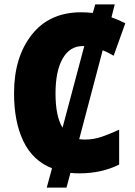

<svg xmlns="http://www.w3.org/2000/svg" viewBox="-20 -780 616 875"><path d="M233 -354Q233 -456 265.5 -513Q298 -570 357 -570Q360 -570 364 -570L265 -198Q233 -250 233 -354ZM342 10Q443 10 523 -30V-189Q484 -171 446 -157.5Q408 -144 367 -144Q353 -144 341 -146L448 -551Q471 -542 498 -526L551 -674Q520 -690 488 -701L503 -760H414L403 -721Q377 -724 350 -724Q205 -724 124.5 -621.5Q44 -519 44 -355Q44 -225 86.5 -136.5Q129 -48 217 -13L193 75H283L301 8Q321 10 342 10Z"/></svg>

Font: Noto Sans UI SemiCondensed Black
Style: Regular
Weight: 900
Width: 4
Designer: Monotype Design Team
Foundry: Monotype Imaging Inc.
Version: 1.001